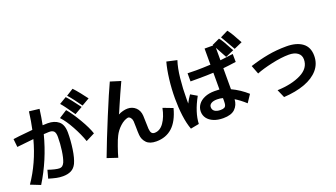

<svg xmlns="http://www.w3.org/2000/svg" viewBox="-74 -1485 3723 2130"><g transform="rotate(-20 1788.0 -419.5)"><path d="M385 -77Q405 -77 419 -87.5Q433 -98 445 -123Q464 -169 475.5 -251Q487 -333 487 -410Q487 -462 467.5 -480Q448 -498 408 -496L350 -493Q278 -213 130 27L14 -19Q154 -222 223 -481L26 -460L16 -556L86 -565L247 -581Q267 -670 282 -787L402 -773Q390 -679 372 -590L431 -592Q510 -592 559 -552Q608 -512 608 -417Q608 -324 593.5 -225Q579 -126 552 -68Q529 -21 489 -1Q449 19 393 19Q353 19 317.5 11.5Q282 4 227 -12L253 -108Q292 -94 328 -85.5Q364 -77 385 -77ZM580 -599 674 -659Q729 -594 790.5 -489.5Q852 -385 876 -311L771 -258Q742 -344 687.5 -443.5Q633 -543 580 -599ZM635 -746 719 -796Q758 -755 848 -633L757 -581Q670 -708 635 -746ZM739 -805 822 -857Q850 -828 890.5 -777.5Q931 -727 953 -696L863 -644Q836 -683 799 -731.5Q762 -780 739 -805Z M1498 10Q1420 10 1382.5 -29.5Q1345 -69 1341 -124Q1338 -165 1338 -214L1336 -286Q1334 -310 1321 -327.5Q1308 -345 1290 -346Q1242 -337 1194.5 -293.5Q1147 -250 1120 -195Q1102 -161 1076 -87Q1050 -13 1037 36L914 -5Q985 -194 1086.5 -439.5Q1188 -685 1238 -791L1360 -753Q1296 -615 1246 -498L1221 -440Q1214 -427 1208 -413Q1235 -427 1264.5 -434.5Q1294 -442 1319 -442Q1375 -442 1414 -406Q1453 -370 1457 -308Q1460 -262 1460 -213L1462 -151Q1465 -116 1477 -101Q1489 -86 1511 -86Q1576 -86 1621.5 -151Q1667 -216 1687 -317L1802 -273Q1764 -128 1688 -59Q1612 10 1498 10Z M2472 -133Q2468 -65 2423.5 -21.5Q2379 22 2284 22Q2219 22 2171 2Q2123 -18 2097.5 -52.5Q2072 -87 2072 -132Q2072 -177 2098.5 -214Q2125 -251 2175 -272.5Q2225 -294 2293 -294Q2334 -294 2351 -292V-490Q2274 -486 2180 -486H2080V-582L2180 -580Q2254 -580 2351 -585V-775H2453L2449 -782L2539 -824Q2559 -800 2579 -766Q2599 -732 2635 -664L2644 -650L2545 -606L2472 -740V-593Q2533 -599 2624 -612L2625 -518Q2536 -505 2472 -499V-251Q2570 -205 2653 -131L2593 -41Q2528 -100 2472 -133ZM1853 -366Q1853 -479 1866.5 -591Q1880 -703 1903 -785L2024 -758Q1997 -677 1984.5 -559Q1972 -441 1972 -315V-284V-280V-264Q1996 -312 2026 -353L2101 -309Q2010 -144 2005 -11L1905 8Q1878 -65 1865.5 -162Q1853 -259 1853 -366ZM2565 -830 2656 -875Q2678 -847 2701 -808.5Q2724 -770 2761 -701L2664 -658ZM2287 -198Q2243 -198 2218 -182.5Q2193 -167 2193 -140Q2193 -108 2217.5 -91Q2242 -74 2286 -74Q2316 -74 2331 -82.5Q2346 -91 2350.5 -108Q2355 -125 2355 -155V-189Q2325 -198 2287 -198Z M3346 -286Q3346 -336 3308 -364Q3270 -392 3205 -392Q3117 -392 3001.5 -366.5Q2886 -341 2815 -312L2776 -414Q2885 -449 2990 -468.5Q3095 -488 3211 -488Q3330 -488 3398.5 -437.5Q3467 -387 3467 -285Q3467 -191 3408.5 -122.5Q3350 -54 3244 -15Q3138 24 2996 32L2954 -64Q3123 -70 3234.5 -126Q3346 -182 3346 -286Z"/></g></svg>

Font: 카카오 큰글씨 ExtraBold
Style: Regular
Weight: 800
Designer: Park Young-rak; Lee Sang-min; Kim Jung-jin; Min Bon; Park Min-gyu;
Foundry: Kakao Corporation
Version: Version 2.003